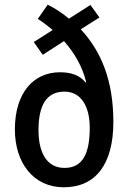

<svg xmlns="http://www.w3.org/2000/svg" viewBox="-20 -849 543 813"><path d="M182 -829 140 -769C162 -755 183 -739 203 -722L123 -671L161 -617L251 -675C296 -624 329 -567 345 -501L342 -500C318 -530 282 -543 234 -543C121 -543 43 -455 43 -301C43 -159 122 -56 250 -56C384 -56 460 -152 460 -333C460 -506 410 -630 322 -725L401 -775L363 -828L272 -770C243 -794 213 -814 182 -829ZM253 -461C326 -461 360 -394 360 -309C360 -196 329 -138 253 -138C176 -138 143 -206 143 -298C143 -405 178 -461 253 -461Z"/></svg>

Font: Noto Sans Malayalam UI Condensed Medium
Style: Regular
Weight: 500
Width: 3
Designer: Jelle Bosma - Monotype Design Team
Foundry: Monotype Imaging Inc.
Version: Version 2.104